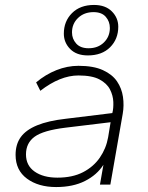

<svg xmlns="http://www.w3.org/2000/svg" viewBox="-20 -746 600 776"><path d="M207 10Q135 10 89 -24Q43 -58 43 -120Q43 -163 64 -192Q85 -221 130 -239.5Q175 -258 246 -266L434 -289Q439 -308 438 -334Q437 -360 424.5 -384.5Q412 -409 382 -425Q352 -441 297 -441Q260 -441 221.5 -425.5Q183 -410 143 -379L126 -413Q164 -445 208 -462.5Q252 -480 297 -480Q358 -480 396 -462.5Q434 -445 453 -417Q472 -389 477 -354.5Q482 -320 476 -286L426 0H384L398 -80Q372 -39 323.5 -14.5Q275 10 207 10ZM212 -28Q273 -28 315.5 -50Q358 -72 383.5 -109Q409 -146 417 -191L427 -252L245 -230Q155 -219 120 -193.5Q85 -168 85 -122Q85 -77 120 -52.5Q155 -28 212 -28ZM335 -522Q289 -522 263.5 -548Q238 -574 238 -610Q238 -660 271 -693Q304 -726 360 -726Q406 -726 432 -700Q458 -674 458 -638Q458 -588 425 -555Q392 -522 335 -522ZM338 -551Q376 -551 400 -574.5Q424 -598 424 -633Q424 -659 407.5 -678Q391 -697 358 -697Q320 -697 295.5 -673.5Q271 -650 271 -615Q271 -589 288 -570Q305 -551 338 -551Z"/></svg>

Font: Gantari ExtraLight
Style: Italic
Weight: 250
Italic angle: -10°
Designer: Anugrah Pasau
Foundry: Lafontype
Version: Version 1.000